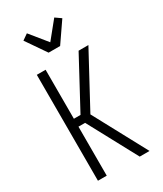

<svg xmlns="http://www.w3.org/2000/svg" viewBox="-239 -1068 978 1154"><g transform="rotate(-30 250.0 -490.5)"><path d="M82 0V-735H143V-395H189L372 -735H440L242 -368L440 0H372L189 -340H143V0ZM210 -815 115 -953 155 -981 250 -864 345 -981 385 -953 290 -815Z"/></g></svg>

Font: Iosevka SS18 Light
Style: Regular
Weight: 300
Monospace: yes
Designer: Belleve Invis
Foundry: Belleve Invis
Version: Version 25.1.1; ttfautohint (v1.8.4)